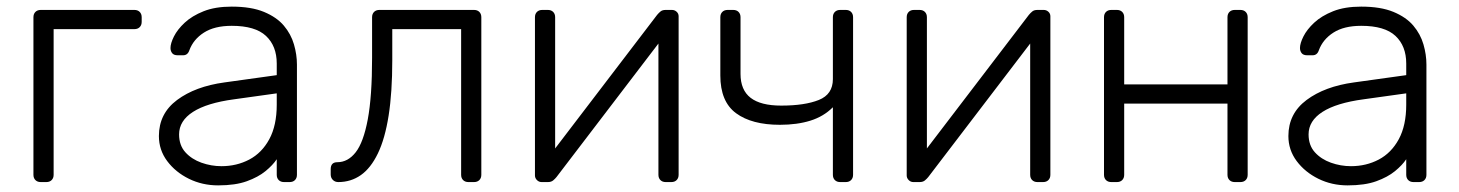

<svg xmlns="http://www.w3.org/2000/svg" viewBox="-20 -550 4406 580"><path d="M103 0Q93 0 87 -6Q81 -12 81 -22V-498Q81 -508 87 -514Q93 -520 103 -520H386Q396 -520 402 -514Q408 -508 408 -498V-484Q408 -474 402 -468Q396 -462 386 -462H142V-22Q142 -12 136 -6Q130 0 120 0Z M639 10Q591 10 550.5 -10Q510 -30 485 -63.5Q460 -97 460 -139Q460 -207 515 -248Q570 -289 658 -301L816 -323V-358Q816 -411 783.5 -441.5Q751 -472 680 -472Q628 -472 596 -451.5Q564 -431 552 -398Q547 -383 533 -383H517Q505 -383 500 -389.5Q495 -396 495 -405Q495 -419 505.5 -440Q516 -461 538 -481.5Q560 -502 595 -516Q630 -530 680 -530Q739 -530 777.5 -514Q816 -498 837.5 -472.5Q859 -447 868 -416Q877 -385 877 -355V-22Q877 -12 871 -6Q865 0 855 0H838Q828 0 822 -6Q816 -12 816 -22V-69Q804 -51 782 -33Q760 -15 725.5 -2.5Q691 10 639 10ZM649 -48Q695 -48 733 -68Q771 -88 793.5 -129.5Q816 -171 816 -234V-268L687 -250Q605 -239 563 -212Q521 -185 521 -144Q521 -111 540 -90Q559 -69 588.5 -58.5Q618 -48 649 -48Z M1002 0Q992 0 985.5 -6.5Q979 -13 979 -23V-39Q979 -60 999 -60Q1031 -60 1054.5 -90Q1078 -120 1091 -189.5Q1104 -259 1104 -375V-498Q1104 -508 1110 -514Q1116 -520 1126 -520H1412Q1422 -520 1428 -514Q1434 -508 1434 -498V-22Q1434 -12 1428 -6Q1422 0 1412 0H1395Q1385 0 1379 -6Q1373 -12 1373 -22V-462H1165V-368Q1165 -271 1154 -201Q1143 -131 1121.5 -86.5Q1100 -42 1070 -21Q1040 0 1002 0Z M1616 0Q1608 0 1602 -6Q1596 -12 1596 -20V-498Q1596 -508 1602 -514Q1608 -520 1618 -520H1635Q1645 -520 1651 -514Q1657 -508 1657 -498V-49L1639 -78L1965 -505Q1970 -511 1975.5 -515.5Q1981 -520 1991 -520H2010Q2018 -520 2024 -514.5Q2030 -509 2030 -501V-22Q2030 -12 2024 -6Q2018 0 2008 0H1991Q1981 0 1975 -6Q1969 -12 1969 -22V-441L1990 -446L1661 -15Q1657 -10 1651 -5Q1645 0 1635 0Z M2518 0Q2508 0 2502 -6Q2496 -12 2496 -22V-226Q2468 -198 2428 -185.5Q2388 -173 2336 -173Q2251 -173 2203.5 -208Q2156 -243 2156 -322V-498Q2156 -508 2162 -514Q2168 -520 2178 -520H2195Q2205 -520 2211 -514Q2217 -508 2217 -498V-327Q2217 -278 2247.5 -254.5Q2278 -231 2340 -231Q2411 -231 2453.5 -248Q2496 -265 2496 -311V-498Q2496 -508 2502 -514Q2508 -520 2518 -520H2535Q2545 -520 2551 -514Q2557 -508 2557 -498V-22Q2557 -12 2551 -6Q2545 0 2535 0Z M2739 0Q2731 0 2725 -6Q2719 -12 2719 -20V-498Q2719 -508 2725 -514Q2731 -520 2741 -520H2758Q2768 -520 2774 -514Q2780 -508 2780 -498V-49L2762 -78L3088 -505Q3093 -511 3098.5 -515.5Q3104 -520 3114 -520H3133Q3141 -520 3147 -514.5Q3153 -509 3153 -501V-22Q3153 -12 3147 -6Q3141 0 3131 0H3114Q3104 0 3098 -6Q3092 -12 3092 -22V-441L3113 -446L2784 -15Q2780 -10 2774 -5Q2768 0 2758 0Z M3337 0Q3327 0 3321 -6Q3315 -12 3315 -22V-498Q3315 -508 3321 -514Q3327 -520 3337 -520H3354Q3364 -520 3370 -514Q3376 -508 3376 -498V-295H3688V-498Q3688 -508 3694 -514Q3700 -520 3710 -520H3727Q3737 -520 3743 -514Q3749 -508 3749 -498V-22Q3749 -12 3743 -6Q3737 0 3727 0H3710Q3700 0 3694 -6Q3688 -12 3688 -22V-237H3376V-22Q3376 -12 3370 -6Q3364 0 3354 0Z M4051 10Q4003 10 3962.5 -10Q3922 -30 3897 -63.5Q3872 -97 3872 -139Q3872 -207 3927 -248Q3982 -289 4070 -301L4228 -323V-358Q4228 -411 4195.5 -441.5Q4163 -472 4092 -472Q4040 -472 4008 -451.5Q3976 -431 3964 -398Q3959 -383 3945 -383H3929Q3917 -383 3912 -389.5Q3907 -396 3907 -405Q3907 -419 3917.5 -440Q3928 -461 3950 -481.5Q3972 -502 4007 -516Q4042 -530 4092 -530Q4151 -530 4189.5 -514Q4228 -498 4249.5 -472.5Q4271 -447 4280 -416Q4289 -385 4289 -355V-22Q4289 -12 4283 -6Q4277 0 4267 0H4250Q4240 0 4234 -6Q4228 -12 4228 -22V-69Q4216 -51 4194 -33Q4172 -15 4137.5 -2.5Q4103 10 4051 10ZM4061 -48Q4107 -48 4145 -68Q4183 -88 4205.5 -129.5Q4228 -171 4228 -234V-268L4099 -250Q4017 -239 3975 -212Q3933 -185 3933 -144Q3933 -111 3952 -90Q3971 -69 4000.5 -58.5Q4030 -48 4061 -48Z"/></svg>

Font: Rubik Light
Style: Regular
Weight: 300
Designer: Hubert and Fischer
Foundry: Hubert and Fischer
Version: Version 2.300;gftools[0.9.30]